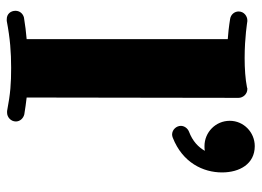

<svg xmlns="http://www.w3.org/2000/svg" viewBox="-123 -644 775 569"><g transform="rotate(90 264.5 -359.5)"><path d="M314 7C327 7 340 -4 340 -19C340 -31 331 -41 319 -44C296 -48 291 -48 269 -51L270 -679C270 -692 259 -705 244 -705C242 -705 240 -705 239 -704C214 -699 183 -697 152 -697C90 -697 44 -705 43 -705C42 -705 41 -705 40 -705C29 -705 14 -696 14 -679C14 -667 23 -656 36 -654C39 -654 55 -650 96 -647V-51C74 -49 56 -47 32 -43C20 -40 12 -30 12 -18C12 -4 21 8 37 8C39 8 40 8 42 8C94 -2 135 -5 181 -5C227 -5 257 -3 309 7C311 7 312 7 314 7ZM491 -630C491 -682 466 -727 413 -727C372 -727 338 -694 338 -653C338 -611 372 -578 413 -578C418 -578 422 -578 427 -579C416 -560 399 -543 370 -532C360 -528 353 -518 353 -508C353 -495 364 -482 379 -482C382 -482 385 -483 388 -484C462 -513 491 -574 491 -630Z"/></g></svg>

Font: Ribeye
Style: Regular
Weight: 400
Designer: Astigmatic (AOETI)
Foundry: Astigmatic (AOETI)
Version: Version 1.000